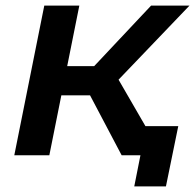

<svg xmlns="http://www.w3.org/2000/svg" viewBox="-20 -554 701 685"><path d="M414 0 278 -258 382 -306 559 0ZM31 0 138 -534H263L156 0ZM163 -214 182 -318H363L344 -214ZM386 -252 268 -267 519 -534H656ZM459 111 487 -30 510 0H414L435 -104H616L572 111Z"/></svg>

Font: MOST Montserrat SemiBold
Style: Italic
Weight: 600
Italic angle: -11.3°
Designer: Julieta Ulanovsky
Foundry: Julieta Ulanovsky
Version: Version 8.000;March 11, 2024;FontCreator 15.0.0.2926 64-bit